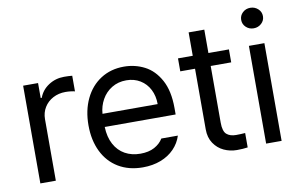

<svg xmlns="http://www.w3.org/2000/svg" viewBox="-76 -872 1596 1026"><g transform="rotate(-10 721.5 -359.0)"><path d="M67.4 -530.3H148.4V-449.2H154.3Q168.9 -489.7 206.5 -514.4Q244.1 -539.1 291 -539.1Q315.4 -539.1 335 -537.1V-452.1Q329.6 -454.1 314.2 -456.1Q298.8 -458 284.2 -458Q246.6 -458 216.3 -441.9Q186 -425.8 168.7 -397.5Q151.4 -369.1 151.4 -334V0H67.4Z M374.5 -260.7Q374.5 -341.8 404.5 -404.5Q434.6 -467.3 489 -502.2Q543.5 -537.1 614.7 -537.1Q674.8 -537.1 726.6 -510.5Q778.3 -483.9 810.8 -424.6Q843.3 -365.2 843.3 -272.5V-237.3H458.5Q460.4 -182.1 481.4 -143.1Q502.4 -104 538.8 -83.7Q575.2 -63.5 622.6 -63.5Q667.5 -63.5 698.5 -80.3Q729.5 -97.2 745.6 -124H835.4Q822.8 -84 793.2 -53.5Q763.7 -22.9 720 -6.1Q676.3 10.7 622.6 10.7Q546.9 10.7 490.7 -22.9Q434.6 -56.6 404.5 -118.2Q374.5 -179.7 374.5 -260.7ZM758.3 -308.6Q758.3 -353 740.5 -387.9Q722.7 -422.9 689.9 -442.9Q657.2 -462.9 614.7 -462.9Q570.3 -462.9 535.9 -441.9Q501.5 -420.9 481.7 -385.5Q461.9 -350.1 459 -308.6Z M1184.1 -460H1072.8V-152.3Q1072.8 -105.5 1091.3 -89.4Q1109.9 -73.2 1142.1 -73.2Q1166.5 -73.2 1191.9 -75.2V2.9Q1166.5 6.8 1133.3 6.8Q1096.2 6.8 1063 -8.5Q1029.8 -23.9 1008.8 -55.2Q987.8 -86.4 987.8 -130.9V-460H907.7V-530.3H987.8V-657.2H1072.8V-530.3H1184.1Z M1292.5 -530.3H1376.5V0H1292.5ZM1275.9 -673.8Q1275.9 -697.3 1293 -713.4Q1310.1 -729.5 1334.5 -729.5Q1358.9 -729.5 1376.5 -713.4Q1394 -697.3 1394 -673.8Q1394 -650.4 1376.5 -634.3Q1358.9 -618.2 1334.5 -618.2Q1310.1 -618.2 1293 -634.3Q1275.9 -650.4 1275.9 -673.8Z"/></g></svg>

Font: Pretendard GOV
Style: Regular
Weight: 400
Designer: Base glyphs from Inter by Rasmus Andersson; Hangeul glyphs from Noto Sans CJK(Source Han Sans) by Jang Soo-young and Kan
Foundry: Kil Hyung-jin
Version: Version 1.309